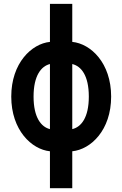

<svg xmlns="http://www.w3.org/2000/svg" viewBox="-20 -780 642 1008"><path d="M242.2 208H359.4V14.2C457 4.4 563.5 -96.7 563.5 -272.9C563.5 -449.2 457 -550.3 359.4 -560.1V-759.8H242.2V-560.1C146 -550.3 39.1 -449.2 39.1 -272.9C39.1 -96.7 146 4.4 242.2 14.2ZM242.2 -102.1C196.8 -113.3 156.2 -162.1 156.2 -272.9C156.2 -383.8 196.8 -432.6 242.2 -443.8ZM359.4 -102.1V-443.8C406.2 -432.6 446.3 -383.8 446.3 -272.9C446.3 -162.1 406.2 -113.3 359.4 -102.1Z"/></svg>

Font: Hack
Style: Bold
Weight: 700
Monospace: yes
Designer: Christopher Simpkins
Foundry: Christopher Simpkins
Version: Version 2.010